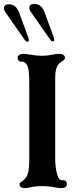

<svg xmlns="http://www.w3.org/2000/svg" viewBox="-53 -954 374 984"><path d="M47 -10Q47 -15 50.5 -18Q54 -21 62.5 -26.5Q71 -32 77 -40Q88 -53 92.5 -75Q97 -97 97 -130V-538Q97 -596 87 -618Q77 -639 57 -638H55Q47 -638 42 -644Q37 -650 37 -658Q37 -666 44.5 -672Q52 -678 67 -678Q78 -678 102 -674Q134 -668 162 -668Q190 -668 216 -674Q236 -678 250 -678Q264 -678 272 -672.5Q280 -667 280 -658Q280 -653 276.5 -649Q273 -645 265 -640Q257 -635 250 -628Q230 -608 230 -558V-140Q230 -95 240 -60Q245 -43 251.5 -36Q258 -29 270 -30H272Q281 -30 285.5 -24.5Q290 -19 290 -10Q290 -1 282.5 4.5Q275 10 260 10Q249 10 227 6Q199 0 162 0Q137 0 121 2.5Q105 5 102 6Q84 10 77 10Q47 10 47 -10ZM72 -752 -25 -891Q-33 -902 -33 -913Q-33 -922 -26 -927Q-19 -932 -7 -932Q30 -932 46 -887L93 -759Q95 -751 95 -749Q95 -740 89 -740Q84 -740 80.5 -742.5Q77 -745 72 -752ZM97 -915Q97 -924 104 -929Q111 -934 123 -934Q160 -934 176 -889L223 -761Q225 -753 225 -751Q225 -742 219 -742Q214 -742 210.5 -744.5Q207 -747 202 -754L105 -893Q97 -904 97 -915Z"/></svg>

Font: Raigarh Medium
Style: Regular
Weight: 500
Designer: jaikishan Patel
Foundry: MagicType
Version: Version 1.000